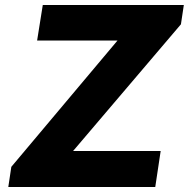

<svg xmlns="http://www.w3.org/2000/svg" viewBox="-20 -743 750 763"><path d="M13 0 25 -80 447 -582H127.5L150 -723H710.5L699 -646.5L270.5 -143H618.5L597 0Z"/></svg>

Font: Public Sans ExtraBold
Style: Italic
Weight: 800
Italic angle: -8°
Designer: The Public Sans project authors (U.S. Web Design System). Libre Franklin designed by Pablo Impallari and Rodrigo Fuenzal
Version: Version 1.007; ttfautohint (v1.8.1) -l 8 -r 50 -G 200 -x 14 